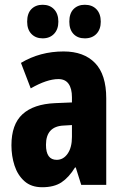

<svg xmlns="http://www.w3.org/2000/svg" viewBox="-20 -776 520 806"><path d="M247 -560Q332 -560 379 -511.5Q426 -463 426 -363V0H321L298 -73H295Q269 -31 238 -10.5Q207 10 157 10Q111 10 82.5 -15.5Q54 -41 41 -81Q28 -121 28 -166Q28 -254 74.5 -296.5Q121 -339 211 -343L282 -346V-368Q282 -404 268 -424Q254 -444 225 -444Q177 -444 109 -405L68 -512Q148 -560 247 -560ZM248 -249Q173 -246 173 -168Q173 -105 218 -105Q246 -105 264 -131Q282 -157 282 -201V-251ZM94 -685Q94 -720 112 -738Q130 -756 159 -756Q189 -756 207 -737Q225 -718 225 -685Q225 -653 207 -634Q189 -615 159 -615Q130 -615 112 -633.5Q94 -652 94 -685ZM271 -685Q271 -720 289 -738Q307 -756 336 -756Q367 -756 385 -737Q403 -718 403 -685Q403 -653 385 -634Q367 -615 336 -615Q306 -615 288.5 -633.5Q271 -652 271 -685Z"/></svg>

Font: Noto Sans Malayalam ExtraCondensed ExtraBold
Style: Regular
Weight: 800
Width: 2
Designer: Jelle Bosma - Monotype Design Team
Foundry: Monotype Imaging Inc.
Version: Version 2.104; ttfautohint (v1.8.4.7-5d5b)